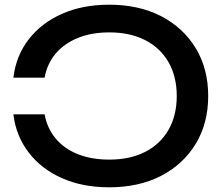

<svg xmlns="http://www.w3.org/2000/svg" viewBox="-20 -784 952 818"><path d="M37 -297H170Q181 -237 217.5 -193.5Q254 -150 312 -127Q370 -104 446 -104Q534 -104 598.5 -137Q663 -170 698 -231Q733 -292 733 -375Q733 -458 698 -519Q663 -580 598.5 -613Q534 -646 446 -646Q370 -646 312 -622.5Q254 -599 217.5 -556Q181 -513 170 -453H37Q48 -546 102 -616Q156 -686 244 -725Q332 -764 445 -764Q572 -764 666.5 -715Q761 -666 814 -578.5Q867 -491 867 -375Q867 -259 814 -171.5Q761 -84 666.5 -35Q572 14 445 14Q332 14 244 -25Q156 -64 102 -134.5Q48 -205 37 -297Z"/></svg>

Font: Unbounded
Style: Regular
Weight: 400
Designer: Luke Prowse, Jean-Baptiste Morizot, Fátima Lázaro, Florian Runge
Foundry: NaN
Version: Version 1.701;gftools[0.9.28.dev5+ged2979d]